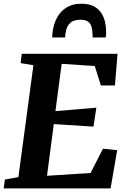

<svg xmlns="http://www.w3.org/2000/svg" viewBox="-28 -1040 703 1060"><path d="M-7.5 0 -1 -49 73.5 -62 156.5 -680 86 -691.5 92 -743H621L606.5 -568H529L495 -675.5L312.5 -687.5L278 -426.5L504 -445.5L488 -341L269 -355L231.5 -69.5L472 -85L540.5 -219L619 -211L582.5 0ZM420 -1019.5Q463.5 -1019.5 490.8 -1004.8Q518 -990 532.5 -966.2Q547 -942.5 552.5 -915.5Q558 -888.5 558 -864Q558 -856.5 557.5 -848.2Q557 -840 555.5 -833H483.5Q483.5 -838 483.2 -842.8Q483 -847.5 483 -852Q482 -875.5 476.8 -893.2Q471.5 -911 457.2 -921Q443 -931 415.5 -931Q379.5 -931 361.8 -915.2Q344 -899.5 338 -876.8Q332 -854 331.5 -833H260.5Q260.5 -841.5 261 -849Q261.5 -856.5 262.5 -864.5Q268.5 -909.5 288 -944.5Q307.5 -979.5 340.5 -999.5Q373.5 -1019.5 420 -1019.5Z"/></svg>

Font: Merriweather ExtraBold
Style: Italic
Weight: 800
Italic angle: -7.8°
Version: Version 2.101